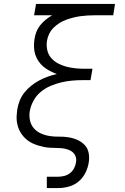

<svg xmlns="http://www.w3.org/2000/svg" viewBox="-20 -755 640 980"><path d="M219 205V147H277Q292 147 308 143Q324 139 337 129Q350 119 358 104Q366 89 368 73Q371 58 366 44Q361 30 350 21Q339 12 324.5 7.5Q310 3 295 1.5Q280 0 264.5 0Q249 0 233.5 -1Q218 -2 203.5 -5Q189 -8 174.5 -12.5Q160 -17 147 -23Q134 -29 122.5 -37.5Q111 -46 101.5 -56.5Q92 -67 84.5 -79.5Q77 -92 72.5 -106Q68 -120 66 -134.5Q64 -149 65 -165Q66 -181 68 -196Q72 -219 80.5 -241Q89 -263 104.5 -282.5Q120 -302 139.5 -317.5Q159 -333 180.5 -344.5Q202 -356 224.5 -364Q247 -372 270 -377Q252 -384 234.5 -393Q217 -402 202.5 -414Q188 -426 177 -442Q166 -458 160 -476.5Q154 -495 153.5 -515.5Q153 -536 156 -556Q159 -575 166 -593Q173 -611 185.5 -626.5Q198 -642 213.5 -654.5Q229 -667 246 -677H154L164 -735H567L558 -677H464Q446 -677 428 -676Q410 -675 391.5 -672.5Q373 -670 355 -665.5Q337 -661 319 -654.5Q301 -648 284.5 -638Q268 -628 254 -614Q240 -600 231.5 -583Q223 -566 220 -548Q216 -524 221 -500.5Q226 -477 240.5 -460Q255 -443 275 -432Q295 -421 317.5 -415Q340 -409 364 -406.5Q388 -404 412 -404H452L442 -346H402Q375 -346 347.5 -343.5Q320 -341 292.5 -334.5Q265 -328 238 -316.5Q211 -305 188 -286Q165 -267 151 -241Q137 -215 132 -188Q128 -164 133 -140.5Q138 -117 153 -100Q168 -83 189.5 -73.5Q211 -64 234.5 -60.5Q258 -57 282.5 -57.5Q307 -58 331 -54Q355 -50 376 -40.5Q397 -31 412.5 -14.5Q428 2 432.5 25.5Q437 49 433 74Q429 101 416 127Q403 153 381 171.5Q359 190 331 197.5Q303 205 277 205Z"/></svg>

Font: Iosevka Slab LtExObl
Style: Regular
Weight: 300
Width: 7
Italic angle: -9°
Monospace: yes
Designer: Belleve Invis
Foundry: Belleve Invis
Version: Version 11.1.0; ttfautohint (v1.8.3)